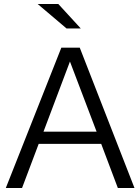

<svg xmlns="http://www.w3.org/2000/svg" viewBox="-20 -938 700 958"><path d="M9 0 286 -700H378L651 0H568L485 -220H173L90 0ZM197 -281H462L329 -631ZM271 -918 383 -796H312L168 -918Z"/></svg>

Font: Rosa Sans Light
Style: Regular
Weight: 300
Designer: Pentagram / MCKL
Foundry: Pentagram / MCKL
Version: Version 1.005;September 16, 2019;FontCreator 11.5.0.2425 64-